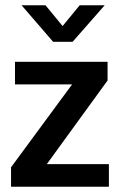

<svg xmlns="http://www.w3.org/2000/svg" viewBox="-20 -710 456 730"><path d="M389 -404 158 -86H394V0H22V-74L254 -389H37V-475H389ZM62 -690H153L218 -611L283 -690H378L256 -551H182Z"/></svg>

Font: Mukta Mahee SemiBold
Style: Regular
Weight: 600
Designer: Shuchita Grover, Noopur Datye, Girish Dalvi, Yashodeep Gholap
Foundry: Ek Type
Version: Version 2.538;PS 1.000;hotconv 16.6.51;makeotf.lib2.5.65220;